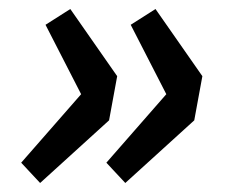

<svg xmlns="http://www.w3.org/2000/svg" viewBox="-20 -464 501 426"><path d="M69 -58 27 -103 160 -255 81 -409 136 -444 240 -295 222 -197ZM258 -58 216 -103 349 -255 270 -409 325 -444 429 -295 411 -197Z"/></svg>

Font: Source Sans 3 ExtraLight
Style: Bold Italic
Weight: 700
Italic angle: -11°
Version: Version 3.052;hotconv 1.1.0;makeotfexe 2.6.0